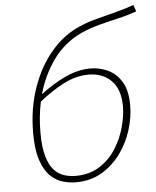

<svg xmlns="http://www.w3.org/2000/svg" viewBox="-54 -815 703 868"><g transform="rotate(-5 297.0 -381.0)"><path d="M255 7Q226 7 195.5 -2Q165 -11 139.5 -36Q114 -61 98 -108Q82 -155 82 -231Q82 -342 114.5 -435.5Q147 -529 204 -596Q261 -663 335 -694Q368 -709 412 -720.5Q456 -732 501 -743.5Q546 -755 584 -769L594 -739Q552 -724 507.5 -714Q463 -704 420.5 -692.5Q378 -681 342 -665Q260 -627 210 -557Q160 -487 137 -403Q193 -446 250.5 -473Q308 -500 365 -500Q406 -500 444 -482.5Q482 -465 506 -425.5Q530 -386 530 -319Q530 -265 512.5 -208Q495 -151 460 -102.5Q425 -54 374 -23.5Q323 7 255 7ZM115 -231Q115 -165 127 -123.5Q139 -82 159 -60Q179 -38 204.5 -30Q230 -22 257 -22Q321 -22 367 -52Q413 -82 441.5 -128Q470 -174 483.5 -224.5Q497 -275 497 -316Q497 -394 457.5 -433.5Q418 -473 355 -473Q296 -473 239 -443Q182 -413 129 -370Q122 -336 118.5 -301Q115 -266 115 -231Z"/></g></svg>

Font: Bitter ExtraLight
Style: Italic
Weight: 200
Italic angle: -9°
Designer: Sol Matas, and Bitter project Authors
Foundry: Sol Matas
Version: Version 2.001